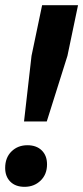

<svg xmlns="http://www.w3.org/2000/svg" viewBox="-22 -710 322 743"><path d="M71 -240 100 -494 141 -690H280L239 -494L159 -240ZM73 13Q38 13 18 -7Q-2 -27 -2 -60Q-2 -100 22.5 -124Q47 -148 84 -148Q119 -148 139.5 -128Q160 -108 160 -74Q160 -35 135 -11Q110 13 73 13Z"/></svg>

Font: Radio Canada Big SemiBold
Style: Italic
Weight: 600
Italic angle: -12°
Designer: Étienne Aubert Bonn
Foundry: Coppers and Brasses
Version: Version 1.001